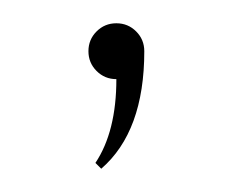

<svg xmlns="http://www.w3.org/2000/svg" viewBox="-20 -52 200 165"><path d="M104 -8Q104 61 67 93L62 88Q80 61 80 16Q70 16 63 9Q56 2 56 -8Q56 -18 63 -25Q70 -32 80 -32Q90 -32 97 -25Q104 -18 104 -8Z"/></svg>

Font: Spartan MB
Style: Regular
Weight: 250
Designer: Matt Bailey
Foundry: Matt Bailey
Version: Version 1.000